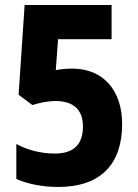

<svg xmlns="http://www.w3.org/2000/svg" viewBox="-20 -785 549 764"><path d="M211 -41C384 -41 466 -135 466 -292C466 -427 389 -512 268 -512C238 -512 220 -509 202 -506L211 -629H424V-765H78L54 -408L109 -367C134 -375 169 -383 201 -383C275 -383 310 -346 310 -282C310 -210 273 -174 198 -174C139 -174 86 -190 45 -212V-73C88 -53 151 -41 211 -41Z"/></svg>

Font: Noto Sans Tamil UI Condensed ExtraBold
Style: Regular
Weight: 800
Width: 3
Designer: Jelle Bosma - Monotype Design Team
Foundry: Monotype Imaging Inc.
Version: Version 2.004